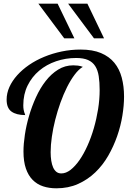

<svg xmlns="http://www.w3.org/2000/svg" viewBox="-20 -1020 705 1046"><path d="M431.2 -655.8Q408.2 -642.1 386.5 -613Q364.7 -584 345.2 -545.2Q325.7 -506.3 309.3 -460.7Q293 -415 281 -367.9Q269 -320.8 262.5 -275.1Q255.9 -229.5 255.9 -190.9Q255.9 -165.5 259.3 -144.3Q262.7 -123 269.5 -107.7Q276.4 -92.3 287.4 -83.7Q298.3 -75.2 314 -75.2Q339.4 -75.2 364.5 -94.7Q389.6 -114.3 413.1 -147.9Q436.5 -181.6 456.5 -226.3Q476.6 -271 491.2 -321.5Q505.9 -372.1 514.4 -425.3Q522.9 -478.5 522.9 -528.8Q522.9 -572.3 517.8 -605.2Q512.7 -638.2 498.5 -660.2Q484.4 -682.1 459.5 -693.1Q434.6 -704.1 395 -704.1Q337.9 -704.1 285.6 -686.3Q233.4 -668.5 193.6 -635Q153.8 -601.6 130.4 -554Q106.9 -506.3 106.9 -446.8Q106.9 -432.1 108.6 -423.1Q110.4 -414.1 112.1 -408.4Q113.8 -402.8 115.5 -399.4Q117.2 -396 117.2 -393.1Q69.3 -393.1 42.7 -412.1Q16.1 -431.2 16.1 -477.1Q16.1 -512.2 31.2 -545.9Q46.4 -579.6 73.7 -610.1Q101.1 -640.6 138.4 -666.3Q175.8 -691.9 220.7 -710.4Q265.6 -729 315.9 -739.5Q366.2 -750 418.9 -750Q484.9 -750 530 -731Q575.2 -711.9 603 -678Q630.9 -644 643.3 -596.9Q655.8 -549.8 655.8 -494.1Q655.8 -445.8 646.7 -389.9Q637.7 -334 618.4 -278.6Q599.1 -223.1 569.6 -171.6Q540 -120.1 499 -80.8Q458 -41.5 405.3 -17.8Q352.5 5.9 287.1 5.9Q247.6 5.9 214.8 -4.9Q182.1 -15.6 158.2 -39.6Q134.3 -63.5 121.1 -101.8Q107.9 -140.1 107.9 -194.8Q107.9 -235.4 115.5 -285.9Q123 -336.4 138.2 -388.4Q153.3 -440.4 176 -490.2Q198.7 -540 228.8 -578.6Q258.8 -617.2 296.4 -640.6Q334 -664.1 378.9 -664.1Q391.6 -664.1 404.3 -662.6Q417 -661.1 431.2 -655.8ZM546.9 -811H492.2L351.1 -1000H456.1ZM385.3 -811H330.1L189 -1000H293.9Z"/></svg>

Font: Lobster
Style: Regular
Weight: 400
Designer: Pablo Impallari
Foundry: Pablo Impallari
Version: Version 1.007; ttfautohint (v1.1) -l 8 -r 50 -G 50 -x 14 -D 